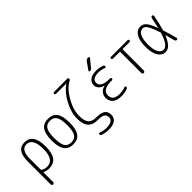

<svg xmlns="http://www.w3.org/2000/svg" viewBox="63 -1700 2874 2874"><g transform="rotate(-45 1500.0 -262.5)"><path d="M135.7 -294.9V-73.2Q135.7 -64.5 142.6 -58.6Q180.7 -30.3 237.3 -31.2Q384.8 -31.2 383.8 -259.8Q383.8 -487.3 251 -488.3Q135.7 -488.3 135.7 -294.9ZM85 194.3V-292Q85 -530.3 252 -530.3Q434.6 -530.3 434.6 -259.8Q434.6 -121.1 385.3 -55.7Q335.9 9.8 237.3 9.8Q189.5 9.8 142.6 -11.7Q140.6 -12.7 138.2 -11.2Q135.7 -9.8 135.7 -6.8V194.3Q135.7 204.1 127.9 211.9Q120.1 219.7 109.9 219.7Q99.6 219.7 92.3 212.4Q85 205.1 85 194.3Z M855.5 -436Q823.2 -488.3 750 -488.3Q676.8 -488.3 644.5 -436Q612.3 -383.8 612.3 -259.8Q612.3 -135.7 644.5 -84Q676.8 -32.2 750 -32.2Q823.2 -32.2 855.5 -84Q887.7 -135.7 887.7 -259.8Q887.7 -383.8 855.5 -436ZM893.6 -54.7Q846.7 9.8 750 9.8Q653.3 9.8 606.4 -54.7Q559.6 -119.1 559.6 -260.3Q559.6 -401.4 606.4 -465.8Q653.3 -530.3 750 -530.3Q846.7 -530.3 893.6 -465.8Q940.4 -401.4 940.4 -260.3Q940.4 -119.1 893.6 -54.7Z M1257.8 9.8Q1059.6 9.8 1059.6 -218.8Q1059.6 -353.5 1136.7 -496.6Q1213.9 -639.6 1316.4 -706.1Q1318.4 -706.1 1318.4 -708Q1318.4 -709 1317.4 -709H1099.6Q1091.8 -709 1085.9 -715.3Q1080.1 -721.7 1080.1 -730Q1080.1 -738.3 1085.9 -744.1Q1091.8 -750 1099.6 -750H1379.9Q1387.7 -750 1394 -744.1Q1400.4 -738.3 1400.4 -730.5Q1400.4 -711.9 1380.9 -701.2Q1281.2 -652.3 1196.3 -507.8Q1111.3 -363.3 1111.3 -227.5Q1111.3 -122.1 1150.9 -77.6Q1190.4 -33.2 1275.4 -33.2Q1377 -33.2 1420.9 -1.5Q1464.8 30.3 1464.8 95.7Q1464.8 229.5 1275.4 230.5Q1214.8 230.5 1151.4 209Q1129.9 203.1 1129.9 178.7Q1129.9 170.9 1136.7 166Q1143.6 161.1 1152.3 164.1Q1218.8 187.5 1272.5 186.5Q1414.1 186.5 1414.1 98.6Q1414.1 54.7 1381.8 32.2Q1349.6 9.8 1257.8 9.8Z M1700.2 -280.3Q1701.2 -280.3 1701.2 -281.2Q1701.2 -283.2 1699.2 -283.2Q1644.5 -297.9 1617.2 -329.6Q1589.8 -361.3 1589.8 -402.3Q1589.8 -460 1637.2 -495.1Q1684.6 -530.3 1768.6 -530.3Q1826.2 -530.3 1891.6 -508.8Q1914.1 -502 1914.1 -478.5Q1914.1 -470.7 1907.2 -466.3Q1900.4 -461.9 1891.6 -464.8Q1828.1 -487.3 1771.5 -487.3Q1714.8 -487.3 1677.7 -466.8Q1640.6 -446.3 1640.6 -399.4Q1640.6 -354.5 1684.6 -327.6Q1728.5 -300.8 1815.4 -300.8H1835Q1842.8 -300.8 1849.1 -294.4Q1855.5 -288.1 1855.5 -280.3Q1855.5 -272.5 1849.1 -266.1Q1842.8 -259.8 1835 -259.8H1815.4Q1632.8 -259.8 1631.8 -141.6Q1631.8 -88.9 1667.5 -61Q1703.1 -33.2 1771.5 -33.2Q1835.9 -33.2 1898.4 -55.7Q1905.3 -58.6 1912.1 -53.7Q1918.9 -48.8 1918.9 -41Q1918.9 -17.6 1897.5 -10.7Q1834 10.7 1768.6 9.8Q1678.7 9.8 1629.9 -30.3Q1581.1 -70.3 1581.1 -139.6Q1581.1 -187.5 1610.4 -227.1Q1639.6 -266.6 1700.2 -280.3ZM1767.6 -724.6Q1789.1 -754.9 1825.2 -754.9Q1835.9 -754.9 1840.3 -745.1Q1844.7 -735.4 1837.9 -726.6L1742.2 -610.4Q1727.5 -590.8 1700.2 -589.8Q1692.4 -589.8 1687.5 -597.7Q1682.6 -605.5 1688.5 -612.3Z M2074.2 -478.5Q2066.4 -478.5 2060.1 -485.4Q2053.7 -492.2 2053.7 -500Q2053.7 -507.8 2060.1 -513.7Q2066.4 -519.5 2074.2 -519.5H2425.8Q2433.6 -519.5 2439.9 -513.7Q2446.3 -507.8 2446.3 -500Q2446.3 -492.2 2439.9 -485.4Q2433.6 -478.5 2425.8 -478.5H2284.2Q2276.4 -478.5 2276.4 -469.7V-26.4Q2276.4 -16.6 2268.1 -8.3Q2259.8 0 2250 0Q2240.2 0 2231.9 -7.8Q2223.6 -15.6 2223.6 -26.4V-469.7Q2223.6 -478.5 2215.8 -478.5Z M2707 -485.4Q2655.3 -485.4 2625 -427.7Q2594.7 -370.1 2594.7 -260.3Q2594.7 -150.4 2625 -93.3Q2655.3 -36.1 2707 -36.1Q2791 -36.1 2855.5 -237.3Q2859.4 -246.1 2856.4 -252.9Q2826.2 -348.6 2799.3 -401.4Q2772.5 -454.1 2752.4 -469.7Q2732.4 -485.4 2707 -485.4ZM2704.1 9.8Q2632.8 9.8 2588.4 -58.6Q2543.9 -127 2543.9 -259.8Q2543.9 -391.6 2587.9 -460.9Q2631.8 -530.3 2704.1 -530.3Q2754.9 -530.3 2793 -489.7Q2831.1 -449.2 2876 -329.1Q2877 -327.1 2878.4 -327.6Q2879.9 -328.1 2880.9 -330.1Q2897.5 -400.4 2915 -495.1Q2917 -505.9 2924.8 -512.7Q2932.6 -519.5 2942.9 -519.5Q2953.1 -519.5 2959 -512.2Q2964.8 -504.9 2962.9 -495.1Q2935.5 -348.6 2907.2 -255.9Q2904.3 -247.1 2907.2 -238.3Q2939.5 -139.6 2969.7 -24.4Q2971.7 -15.6 2966.3 -7.8Q2960.9 0 2951.2 0Q2926.8 0 2919.9 -25.4Q2887.7 -144.5 2881.8 -167Q2880.9 -168.9 2878.9 -168.9Q2877 -168.9 2876 -167Q2803.7 9.8 2704.1 9.8Z"/></g></svg>

Font: Rounded Mgen+ 1mn light
Style: Regular
Weight: 200
Designer: [Source Han Sans]
Ryoko NISHIZUKA  (kana & ideographs); Paul D. Hunt (Latin, Greek & Cyrillic); Wenlong ZHANG  (bopomofo
Version: Version 1.059.20150602